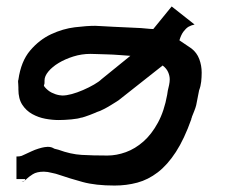

<svg xmlns="http://www.w3.org/2000/svg" viewBox="-20 -571 701 595"><path d="M351 -263Q349 -261 341 -256Q333 -251 322.5 -244.5Q312 -238 300 -232Q288 -226 278 -223H279L259 -215Q251 -212 243.5 -209.5Q236 -207 232 -206L233 -207Q223 -203 201 -201Q179 -199 162 -199Q142 -199 120.5 -203Q99 -207 80 -217.5Q61 -228 49 -246.5Q37 -265 37 -294V-300Q37 -306 36.5 -311Q36 -316 36 -318Q36 -322 37 -324Q45 -381 73.5 -414.5Q102 -448 138.5 -465Q175 -482 212 -486.5Q249 -491 275 -491Q279 -491 295 -490Q311 -489 331.5 -488Q352 -487 375 -486Q398 -485 417 -484Q437 -482 445 -481.5Q453 -481 455 -481L512 -551L583 -495Q573 -493 564 -488Q556 -483 548.5 -473Q541 -463 536 -446L573 -421Q590 -408 597.5 -388Q605 -368 605 -346Q605 -332 603.5 -318Q602 -304 597 -291L588 -245Q586 -237 582 -227Q578 -217 574 -207H575Q574 -205 573.5 -205Q573 -205 573 -202Q551 -140 525 -100Q499 -60 469 -37Q439 -14 405.5 -5Q372 4 335 4Q276 4 236 -7Q196 -18 164 -29Q159 -31 153 -32.5Q147 -34 142 -35Q127 -39 116 -39Q94 -39 81.5 -31Q69 -23 63 -17L58 -12V-16H31V-86Q42 -86 47 -88Q52 -90 58 -93Q67 -97 77.5 -102Q88 -107 99.5 -110.5Q111 -114 118 -115Q125 -116 128 -116Q135 -116 141 -114L149 -110L161 -107Q199 -93 233 -91Q267 -89 313 -89Q341 -89 370 -99.5Q399 -110 424.5 -132.5Q450 -155 469.5 -191Q489 -227 498 -277L500 -290Q502 -298 504 -307.5Q506 -317 506 -325Q506 -336 501 -347.5Q496 -359 484 -368ZM384 -398Q369 -399 349.5 -400.5Q330 -402 311.5 -402.5Q293 -403 279 -403.5Q265 -404 260 -404Q233 -404 207.5 -396Q182 -388 162 -376Q142 -364 130 -349.5Q118 -335 118 -322V-317Q118 -310 117 -309Q116 -308 116 -307Q116 -305 118 -302Q128 -290 140 -284Q152 -278 164 -276Q169 -275 173 -275Q186 -275 202.5 -279.5Q219 -284 237.5 -292Q256 -300 271.5 -309Q287 -318 294 -325ZM47 -8Q49 -9 52 -9.5Q55 -10 58 -12Q54 -8 47 -8Z"/></svg>

Font: New Athena Unicode
Style: Bold
Weight: 700
Designer: J. Rusten 1997; rev. by R. Hancock 2001, 2002, rev. by D. Mastronarde 2002-2021
Foundry: Society for Classical Studies (formerly American Philological Association)
Version: Version 5.008